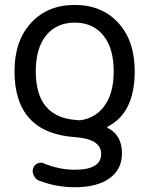

<svg xmlns="http://www.w3.org/2000/svg" viewBox="-20 -578 610 794"><path d="M300.8 -81.1Q308.6 -80.1 314.5 -81.1Q377 -90.8 412.1 -140.6Q450.2 -192.4 450.2 -283.2Q450.2 -378.9 407.2 -431.6Q364.3 -484.4 289.1 -484.4Q213.9 -484.4 170.9 -431.6Q127.9 -378.9 127.9 -283.2Q127.9 -94.7 293 -82Q295.9 -82 300.8 -81.1ZM537.1 -283.2Q537.1 -111.3 425.8 -54.7Q423.8 -53.7 423.8 -51.8Q423.8 -49.8 425.8 -48.8Q484.4 -19.5 484.4 56.6Q484.4 122.1 433.1 159.2Q381.8 196.3 289.1 196.3Q211.9 196.3 141.6 168.9Q127 164.1 120.1 148.4Q115.2 139.6 115.2 129.9Q115.2 124 117.2 118.2Q121.1 104.5 134.3 98.1Q147.5 91.8 161.1 97.7Q225.6 124 289.1 124Q398.4 124 398.4 58.6Q398.4 -2.9 292 -10.7Q40 -27.3 40 -283.2Q40 -409.2 108.4 -483.4Q176.8 -557.6 289.1 -557.6Q401.4 -557.6 469.2 -483.4Q537.1 -409.2 537.1 -283.2Z"/></svg>

Font: Gen Jyuu Gothic Regular
Style: Regular
Weight: 400
Designer: [Source Han Sans]
Ryoko NISHIZUKA  (kana & ideographs); Paul D. Hunt (Latin, Greek & Cyrillic); Wenlong ZHANG  (bopomofo
Version: Version 1.002.20150607